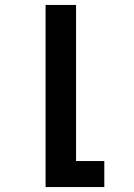

<svg xmlns="http://www.w3.org/2000/svg" viewBox="-20 -540 540 775"><path d="M164 215V-520H287V110H401V215Z"/></svg>

Font: Iosevka Term Curly Extrabold
Style: Regular
Weight: 800
Designer: Belleve Invis
Foundry: Belleve Invis
Version: Version 32.3.0